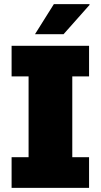

<svg xmlns="http://www.w3.org/2000/svg" viewBox="-20 -907 486 927"><path d="M36 0V-148H118V-538H36V-686H410V-538H329V-148H410V0ZM149 -742 240 -887H411L413 -884L287 -742Z"/></svg>

Font: Chivo Medium Black
Style: Regular
Weight: 900
Version: Version 2.002